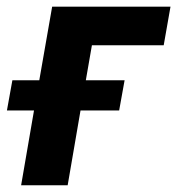

<svg xmlns="http://www.w3.org/2000/svg" viewBox="-61 -548 524 568"><path d="M307.6 -310.5H192.9L210.9 -414.1H423.3L443.4 -528.3H93.3L55.2 -310.5H-24.4L-40.5 -221.2H39.6L1.5 0H139.2L177.2 -221.2H291.5Z"/></svg>

Font: Roboto
Style: Bold Italic
Weight: 700
Italic angle: -12°
Designer: Google
Version: Version 2.137; 2017